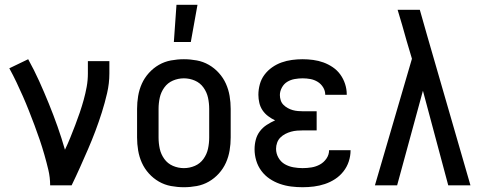

<svg xmlns="http://www.w3.org/2000/svg" viewBox="-20 -776 2040 804"><path d="M190 0Q190 -33 182.5 -64.5Q175 -96 166 -127.5Q157 -159 146.5 -190Q136 -221 124.5 -251.5Q113 -282 101 -312.5Q89 -343 76 -372.5Q63 -402 49 -431.5Q35 -461 19 -490L98 -528Q123 -483 144 -436.5Q165 -390 184.5 -342Q204 -294 221 -246Q238 -198 252 -149Q264 -174 274.5 -200Q285 -226 295 -252Q305 -278 314 -304.5Q323 -331 330.5 -358Q338 -385 343 -412.5Q348 -440 348 -468V-520H438V-468Q438 -427 428.5 -386Q419 -345 406.5 -305.5Q394 -266 379.5 -227.5Q365 -189 348.5 -151Q332 -113 315 -75Q298 -37 280 0Z M750 8Q723 8 696 3Q669 -2 645.5 -15.5Q622 -29 603.5 -49.5Q585 -70 574 -94.5Q563 -119 558.5 -146Q554 -173 554 -200V-320Q554 -347 558.5 -374Q563 -401 574 -425.5Q585 -450 603.5 -470.5Q622 -491 645.5 -504.5Q669 -518 696 -523Q723 -528 750 -528Q777 -528 804 -523Q831 -518 854.5 -504.5Q878 -491 896.5 -470.5Q915 -450 926 -425.5Q937 -401 941.5 -374Q946 -347 946 -320V-200Q946 -173 941.5 -146Q937 -119 926 -94.5Q915 -70 896.5 -49.5Q878 -29 854.5 -15.5Q831 -2 804 3Q777 8 750 8ZM750 -72Q774 -72 796 -81.5Q818 -91 832 -110.5Q846 -130 851 -153Q856 -176 856 -200V-320Q856 -344 851 -367Q846 -390 832 -409.5Q818 -429 796 -438.5Q774 -448 750 -448Q726 -448 704 -438.5Q682 -429 668 -409.5Q654 -390 649 -367Q644 -344 644 -320V-200Q644 -176 649 -153Q654 -130 668 -110.5Q682 -91 704 -81.5Q726 -72 750 -72ZM708 -600 719 -756H807L779 -600Z M1247 8Q1223 8 1199 5Q1175 2 1152 -6Q1129 -14 1109 -27.5Q1089 -41 1074.5 -60.5Q1060 -80 1053 -103.5Q1046 -127 1046 -151Q1046 -171 1051 -190.5Q1056 -210 1068 -226Q1080 -242 1097 -253Q1114 -264 1132 -272Q1117 -279 1103 -289.5Q1089 -300 1079.5 -314Q1070 -328 1066 -345Q1062 -362 1062 -379Q1062 -401 1068 -423Q1074 -445 1087.5 -463Q1101 -481 1119.5 -494Q1138 -507 1159 -514.5Q1180 -522 1202.5 -525Q1225 -528 1247 -528Q1269 -528 1291.5 -525Q1314 -522 1334.5 -514.5Q1355 -507 1373.5 -494.5Q1392 -482 1405 -464Q1418 -446 1425 -424.5Q1432 -403 1432 -381V-379H1342Q1342 -396 1333 -410.5Q1324 -425 1310 -433.5Q1296 -442 1280 -445Q1264 -448 1247 -448Q1231 -448 1214 -445Q1197 -442 1183 -433.5Q1169 -425 1160.5 -409.5Q1152 -394 1152 -378Q1152 -367 1155.5 -356Q1159 -345 1167 -337Q1175 -329 1185 -323.5Q1195 -318 1205.5 -315Q1216 -312 1227.5 -311Q1239 -310 1250 -310H1306V-230H1250Q1237 -230 1224 -229Q1211 -228 1198.5 -224.5Q1186 -221 1174.5 -215Q1163 -209 1154 -200Q1145 -191 1140.5 -178.5Q1136 -166 1136 -153Q1136 -133 1146 -115.5Q1156 -98 1172.5 -88.5Q1189 -79 1208.5 -75.5Q1228 -72 1247 -72Q1266 -72 1284.5 -75Q1303 -78 1319.5 -87Q1336 -96 1347 -112Q1358 -128 1358 -147H1448V-146Q1448 -123 1440.5 -100Q1433 -77 1418 -58Q1403 -39 1383 -26Q1363 -13 1340.5 -5.5Q1318 2 1294.5 5Q1271 8 1247 8Z M1550 0 1705 -530 1683 -604Q1674 -637 1664.5 -669.5Q1655 -702 1645 -735H1738L1769 -626L1950 0H1857L1751 -396L1643 0Z"/></svg>

Font: Iosevka SS10 Medium
Style: Regular
Weight: 500
Monospace: yes
Designer: Belleve Invis
Foundry: Belleve Invis
Version: Version 28.0.6; ttfautohint (v1.8.4)